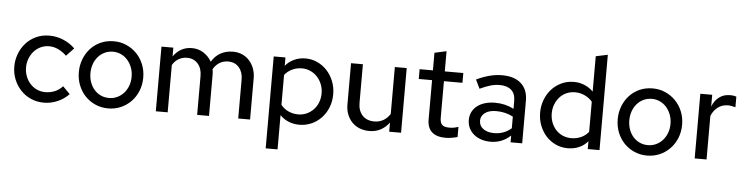

<svg xmlns="http://www.w3.org/2000/svg" viewBox="-52 -994 5690 1467"><g transform="rotate(5 2793.0 -261.0)"><path d="M301 -72Q339 -72 373 -86Q407 -100 433 -129Q447 -115 460.5 -101Q474 -87 488 -73Q451 -34 400.5 -12.5Q350 9 296 9Q243 9 197.5 -11Q152 -31 119 -66Q86 -101 67 -147.5Q48 -194 48 -248Q48 -297 65.5 -343.5Q83 -390 115 -426Q147 -462 193 -483.5Q239 -505 296 -505Q351 -505 402.5 -483.5Q454 -462 492 -424Q477 -409 463 -393.5Q449 -378 434 -363Q407 -390 372 -407Q337 -424 300 -424Q265 -424 235.5 -410Q206 -396 184.5 -372Q163 -348 150.5 -316Q138 -284 138 -248Q138 -211 150.5 -179Q163 -147 185 -123Q207 -99 236.5 -85.5Q266 -72 301 -72Z M543 -248Q543 -299 560.5 -345.5Q578 -392 610 -427.5Q642 -463 687.5 -484Q733 -505 790 -505Q842 -505 887 -485Q932 -465 965.5 -430.5Q999 -396 1018 -349Q1037 -302 1037 -248Q1037 -192 1017.5 -144.5Q998 -97 964 -62.5Q930 -28 885.5 -9Q841 10 790 10Q738 10 693 -9.5Q648 -29 614.5 -63.5Q581 -98 562 -145Q543 -192 543 -248ZM790 -70Q823 -70 852 -83.5Q881 -97 902.5 -121Q924 -145 936 -177Q948 -209 948 -247Q948 -285 935.5 -317.5Q923 -350 902 -374Q881 -398 852 -411.5Q823 -425 790 -425Q755 -425 726 -411Q697 -397 676 -373Q655 -349 643.5 -316.5Q632 -284 632 -247Q632 -210 643.5 -177.5Q655 -145 676 -121Q697 -97 726 -83.5Q755 -70 790 -70Z M1155 0V-496H1246V-429Q1301 -505 1388 -505Q1439 -505 1478 -479.5Q1517 -454 1540 -414Q1567 -459 1608.5 -482Q1650 -505 1704 -505Q1742 -505 1774 -491Q1806 -477 1829 -451.5Q1852 -426 1865 -391.5Q1878 -357 1878 -317V0H1787V-298Q1787 -355 1757.5 -390Q1728 -425 1680 -427Q1671 -428 1662 -427Q1653 -426 1645 -424Q1619 -419 1596.5 -402Q1574 -385 1559 -358Q1561 -348 1562 -337.5Q1563 -327 1563 -317V0H1472V-298Q1472 -357 1440.5 -392.5Q1409 -428 1358 -428Q1323 -428 1294 -411.5Q1265 -395 1246 -363V0Z M2016 209V-496H2106V-432Q2133 -465 2173 -483.5Q2213 -502 2260 -502Q2308 -502 2350.5 -482.5Q2393 -463 2425 -428.5Q2457 -394 2475.5 -347.5Q2494 -301 2494 -248Q2494 -192 2475 -145Q2456 -98 2423 -64Q2390 -30 2347 -11.5Q2304 7 2256 7Q2211 7 2172.5 -9Q2134 -25 2107 -54V209ZM2240 -424Q2199 -424 2164.5 -407.5Q2130 -391 2107 -362V-133Q2130 -103 2165.5 -87Q2201 -71 2240 -71Q2275 -71 2305 -84.5Q2335 -98 2357.5 -121.5Q2380 -145 2392.5 -177Q2405 -209 2405 -247Q2405 -284 2392 -316.5Q2379 -349 2356.5 -373Q2334 -397 2304 -410.5Q2274 -424 2240 -424Z M2700 -496V-200Q2700 -139 2733.5 -103.5Q2767 -68 2824 -68Q2901 -68 2945 -136V-496H3036V0H2945V-70Q2886 8 2793 8Q2752 8 2718 -5.5Q2684 -19 2660 -44Q2636 -69 2622.5 -103Q2609 -137 2609 -179V-496Z M3237 -120V-421H3135V-496H3237V-631Q3260 -636 3282.5 -641Q3305 -646 3328 -651V-496H3470V-421H3328V-142Q3328 -102 3344.5 -86.5Q3361 -71 3399 -71Q3418 -71 3433 -73.5Q3448 -76 3469 -83V-5Q3447 1 3423 5Q3399 9 3378 9Q3309 9 3273 -23Q3237 -55 3237 -120Z M3723 9Q3684 9 3651 -2Q3618 -13 3594 -33Q3570 -53 3556.5 -81Q3543 -109 3543 -143Q3543 -176 3556.5 -203.5Q3570 -231 3595 -250.5Q3620 -270 3655 -280.5Q3690 -291 3733 -291Q3810 -291 3876 -257V-316Q3876 -373 3844.5 -401Q3813 -429 3755 -429Q3720 -429 3684 -418.5Q3648 -408 3604 -387Q3596 -404 3587.5 -421Q3579 -438 3571 -455Q3623 -480 3671.5 -492.5Q3720 -505 3768 -505Q3862 -505 3913.5 -458.5Q3965 -412 3965 -327V0H3876V-52Q3811 9 3723 9ZM3629 -145Q3629 -105 3661 -82Q3693 -59 3744 -59Q3820 -59 3876 -108V-197Q3818 -228 3748 -228H3746Q3691 -228 3660 -204.5Q3629 -181 3629 -145Z M4468 0V-60Q4439 -26 4399.5 -9.5Q4360 7 4315 7Q4265 7 4222.5 -12.5Q4180 -32 4148.5 -66.5Q4117 -101 4099 -147Q4081 -193 4081 -247Q4081 -296 4098 -342.5Q4115 -389 4146 -424Q4177 -459 4221 -480.5Q4265 -502 4319 -502Q4362 -502 4400 -486Q4438 -470 4467 -441V-712Q4490 -717 4512.5 -721.5Q4535 -726 4558 -731V0ZM4170 -248Q4170 -210 4182.5 -178Q4195 -146 4216.5 -122.5Q4238 -99 4268.5 -85.5Q4299 -72 4335 -72Q4374 -72 4408.5 -87Q4443 -102 4467 -132V-363Q4444 -391 4408.5 -407.5Q4373 -424 4335 -424Q4299 -424 4268.5 -410.5Q4238 -397 4216.5 -373Q4195 -349 4182.5 -317Q4170 -285 4170 -248Z M4676 -248Q4676 -299 4693.5 -345.5Q4711 -392 4743 -427.5Q4775 -463 4820.5 -484Q4866 -505 4923 -505Q4975 -505 5020 -485Q5065 -465 5098.5 -430.5Q5132 -396 5151 -349Q5170 -302 5170 -248Q5170 -192 5150.5 -144.5Q5131 -97 5097 -62.5Q5063 -28 5018.5 -9Q4974 10 4923 10Q4871 10 4826 -9.5Q4781 -29 4747.5 -63.5Q4714 -98 4695 -145Q4676 -192 4676 -248ZM4923 -70Q4956 -70 4985 -83.5Q5014 -97 5035.5 -121Q5057 -145 5069 -177Q5081 -209 5081 -247Q5081 -285 5068.5 -317.5Q5056 -350 5035 -374Q5014 -398 4985 -411.5Q4956 -425 4923 -425Q4888 -425 4859 -411Q4830 -397 4809 -373Q4788 -349 4776.5 -316.5Q4765 -284 4765 -247Q4765 -210 4776.5 -177.5Q4788 -145 4809 -121Q4830 -97 4859 -83.5Q4888 -70 4923 -70Z M5288 0V-496H5379V-406Q5397 -452 5431 -478Q5465 -504 5509 -505Q5513 -506 5517 -505.5Q5521 -505 5525 -505Q5536 -505 5545.5 -503Q5555 -501 5564 -498V-417Q5553 -420 5541 -422Q5529 -424 5518 -426Q5514 -426 5510 -426.5Q5506 -427 5502 -426Q5460 -425 5428 -400.5Q5396 -376 5379 -334V0Z"/></g></svg>

Font: Rosa Sans
Style: Regular
Weight: 400
Designer: Pentagram / MCKL
Foundry: Pentagram / MCKL
Version: Version 1.005;September 16, 2019;FontCreator 11.5.0.2425 64-